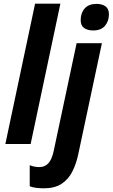

<svg xmlns="http://www.w3.org/2000/svg" viewBox="-20 -780 610 1040"><path d="M9 0 170 -760H307L146 0ZM485 -615Q455 -615 436 -628Q417 -641 417 -671Q417 -710 439 -734.5Q461 -759 503 -759Q532 -759 551 -746Q570 -733 570 -703Q570 -665 548.5 -640Q527 -615 485 -615ZM218 240Q197 240 176.5 237.5Q156 235 141 229V115Q166 125 193 125Q223 125 242 104.5Q261 84 271 37L395 -546H532L404 55Q393 108 371.5 150Q350 192 313 216Q276 240 218 240Z"/></svg>

Font: Noto Sans SemiCondensed
Style: Bold Italic
Weight: 700
Width: 4
Italic angle: -12°
Designer: Monotype Design Team
Foundry: Monotype Imaging Inc.
Version: Version 2.013; ttfautohint (v1.8.4.7-5d5b)